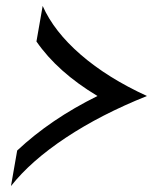

<svg xmlns="http://www.w3.org/2000/svg" viewBox="-20 -618 551 648"><path d="M38 -110Q151 -216 309 -294Q174 -375 103 -478L124 -598Q162 -512 252.5 -433.5Q343 -355 476 -294Q321 -232 202.5 -153.5Q84 -75 17 10Z"/></svg>

Font: KoHo
Style: Bold Italic
Weight: 700
Italic angle: -10°
Version: Version 1.000; ttfautohint (v1.6)